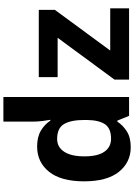

<svg xmlns="http://www.w3.org/2000/svg" viewBox="155 -956 810 1161"><g transform="rotate(-90 560.5 -375.0)"><path d="M251 10Q160 10 102.5 -61.5Q45 -133 45 -272Q45 -412 103 -484Q161 -556 255 -556Q314 -556 352 -533Q390 -510 412 -476H417Q414 -492 410 -522.5Q406 -553 406 -585V-760H555V0H441L412 -71H406Q384 -37 347 -13.5Q310 10 251 10ZM303 -109Q365 -109 390 -145.5Q415 -182 416 -255V-271Q416 -351 391.5 -393Q367 -435 301 -435Q252 -435 224 -392.5Q196 -350 196 -270Q196 -190 224 -149.5Q252 -109 303 -109ZM1091 0H660V-88L913 -432H675V-546H1082V-449L836 -114H1091Z"/></g></svg>

Font: Noto IKEA Arabic
Style: Bold
Weight: 700
Designer: Monotype Design Team
Foundry: Monotype Imaging Inc.
Version: Version 1.200